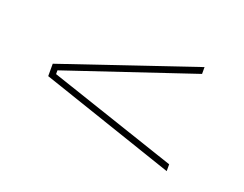

<svg xmlns="http://www.w3.org/2000/svg" viewBox="-60 -564 639 502"><g transform="rotate(20 260.0 -313.0)"><path d="M77.5 -318V-307.5L436 -187V-168L60 -295.5V-330L436 -457.5V-438.5Z"/></g></svg>

Font: Anek Gujarati Medium Thin
Style: Regular
Weight: 250
Version: Version 1.003